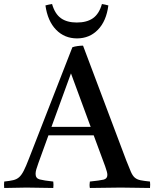

<svg xmlns="http://www.w3.org/2000/svg" viewBox="-43 -934 767 955"><path d="M-22 1Q-24 -15 -22 -31Q6 -34 23 -38Q40 -42 52 -52.5Q64 -63 75 -84.5Q86 -106 101 -145L317 -699Q328 -703 343.5 -705Q359 -707 370 -707L585 -136Q599 -100 608 -79.5Q617 -59 628 -50Q639 -41 656 -37.5Q673 -34 703 -31Q705 -15 703 1Q668 1 631 0Q594 -1 557 -1Q519 -1 480.5 0Q442 1 404 1Q401 -14 404 -31Q453 -36 472 -40.5Q491 -45 491 -64Q491 -72 488 -82Q485 -92 480 -107L423 -261H198L148 -123Q141 -104 137.5 -91.5Q134 -79 134 -69Q134 -47 154.5 -41.5Q175 -36 222 -31Q224 -14 222 1Q188 1 155 0Q122 -1 88 -1Q60 -1 34 0Q8 1 -22 1ZM213 -303H408L310 -569ZM216 -914Q230 -865 260 -843.5Q290 -822 339 -822Q389 -822 419.5 -843.5Q450 -865 464 -914Q472 -913 480 -911Q488 -909 496 -907Q486 -829 444 -786Q402 -743 340 -743Q278 -743 236 -786Q194 -829 183 -907Q197 -911 216 -914Z"/></svg>

Font: Tiro Tamil
Style: Regular
Weight: 400
Designer: Tamil: Fernando Mello & Fiona Ross. Latin: John Hudson.
Foundry: Tiro Typeworks Ltd.
Version: Version 1.52